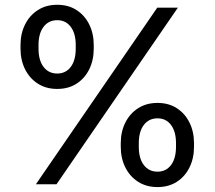

<svg xmlns="http://www.w3.org/2000/svg" viewBox="-20 -759 884 791"><path d="M215.8 -392.6Q169.9 -392.6 136 -414.3Q102.1 -436 83.3 -473.6Q64.5 -511.2 64.5 -558.6V-573.2Q64.5 -620.6 83.3 -658.2Q102.1 -695.8 136 -717.5Q169.9 -739.3 215.8 -739.3Q261.7 -739.3 295.4 -717.5Q329.1 -695.8 347.7 -658.2Q366.2 -620.6 366.2 -573.2V-558.6Q366.2 -511.2 347.7 -473.6Q329.1 -436 295.4 -414.3Q261.7 -392.6 215.8 -392.6ZM628.9 11.7Q583 11.7 549.1 -10Q515.1 -31.7 496.3 -69.3Q477.5 -106.9 477.5 -154.3V-168.9Q477.5 -216.3 496.3 -253.9Q515.1 -291.5 549.1 -313.2Q583 -335 628.9 -335Q674.8 -335 708.5 -313.2Q742.2 -291.5 760.7 -253.9Q779.3 -216.3 779.3 -168.9V-154.3Q779.3 -106.9 760.7 -69.3Q742.2 -31.7 708.5 -10Q674.8 11.7 628.9 11.7ZM127.9 0 627.9 -727.5H712.9L212.9 0ZM215.8 -456.1Q251 -456.1 271.5 -483.4Q292 -510.7 292 -558.6V-573.2Q292 -621.1 271.5 -648.4Q251 -675.8 215.8 -675.8Q180.2 -675.8 159.4 -648.4Q138.7 -621.1 138.7 -573.2V-558.6Q138.7 -510.7 159.4 -483.4Q180.2 -456.1 215.8 -456.1ZM628.9 -51.8Q664.1 -51.8 684.6 -79.1Q705.1 -106.4 705.1 -154.3V-168.9Q705.1 -216.8 684.6 -244.1Q664.1 -271.5 628.9 -271.5Q593.3 -271.5 572.5 -244.1Q551.8 -216.8 551.8 -168.9V-154.3Q551.8 -106.4 572.5 -79.1Q593.3 -51.8 628.9 -51.8Z"/></svg>

Font: Inter Display
Style: Regular
Weight: 400
Designer: Rasmus Andersson
Foundry: rsms
Version: Version 4.001;git-9221beed3